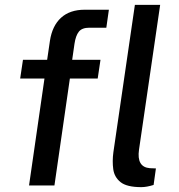

<svg xmlns="http://www.w3.org/2000/svg" viewBox="-20 -763 736 790"><path d="M99.5 0 163 -440H63L74.5 -517H174L185.5 -595.5Q195 -657 231.2 -690Q267.5 -723 328.5 -723H428L417.5 -649H347.5Q317.5 -649 304.5 -632.8Q291.5 -616.5 286.5 -583L277 -517H393.5L382 -440H267.5L204 0ZM561.5 7Q502 7 476.2 -13.5Q450.5 -34 446 -66.8Q441.5 -99.5 446.5 -136.5L535 -743H639L552 -147.5Q541.5 -75.5 596.5 -71L621.5 -70L612 -2Q583 7 561.5 7Z"/></svg>

Font: Public Sans Medium
Style: Italic
Weight: 500
Italic angle: -8°
Designer: The Public Sans project authors (U.S. Web Design System). Libre Franklin designed by Pablo Impallari and Rodrigo Fuenzal
Version: Version 1.007; ttfautohint (v1.8.1) -l 8 -r 50 -G 200 -x 14 